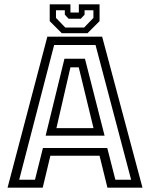

<svg xmlns="http://www.w3.org/2000/svg" viewBox="-20 -870 696 890"><path d="M15 0 199.5 -700H453.5L640.5 0H478L441.5 -148H213.5L178 0ZM69 -37H142.2L179 -184H477.2L514.8 -37H587.8L422.8 -661.5H231ZM191.5 -241 278.8 -597.8H373.8L464.8 -241ZM241.5 -276H413.5L345 -558H306.5ZM266.5 -716 210.5 -772V-850H306.5V-812H345.5V-850H441.5V-772L385.5 -716ZM282.5 -742.5H370L413 -787V-822.5H372V-802L354.5 -783.2H298L280.5 -802V-822.5H239.5V-787Z"/></svg>

Font: Tourney Thin
Style: Regular
Weight: 100
Designer: Tyler Finck
Foundry: Etcetera Type Co
Version: Version 1.015